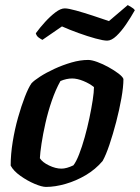

<svg xmlns="http://www.w3.org/2000/svg" viewBox="-20 -736 551 756"><path d="M161 0Q145 0 116.5 -12Q88 -24 60.5 -43.5Q33 -63 22 -84Q22 -128 30 -177.5Q38 -227 51 -273Q64 -319 78 -355Q92 -391 104 -408Q114 -419 138 -434.5Q162 -450 194.5 -465Q227 -480 261.5 -490Q296 -500 327 -500Q341 -500 363 -492Q385 -484 407.5 -471.5Q430 -459 446.5 -446.5Q463 -434 466 -425Q466 -394 458 -349Q450 -304 437.5 -256Q425 -208 411 -166.5Q397 -125 384 -102Q356 -69 318 -46.5Q280 -24 238.5 -12Q197 0 161 0ZM222 -72Q242 -72 269 -85Q280 -99 291.5 -128.5Q303 -158 313.5 -195.5Q324 -233 332 -271Q340 -309 345 -341.5Q350 -374 350 -393Q333 -407 308.5 -417Q284 -427 264 -427Q242 -427 218 -417Q199 -383 184 -339.5Q169 -296 159 -251.5Q149 -207 143.5 -170.5Q138 -134 137 -113Q147 -97 173 -84.5Q199 -72 222 -72ZM402 -576Q387 -576 356 -584.5Q325 -593 289 -606Q253 -619 224 -632L147 -579Q141 -582 132.5 -588Q124 -594 121 -605Q137 -627 157.5 -649.5Q178 -672 198.5 -687.5Q219 -703 235 -703Q249 -703 279.5 -694.5Q310 -686 345 -674.5Q380 -663 409 -653L483 -716Q489 -712 497.5 -707.5Q506 -703 511 -696Q496 -669 477 -641Q458 -613 438.5 -594.5Q419 -576 402 -576Z"/></svg>

Font: Texturina
Style: Bold Italic
Weight: 700
Italic angle: -11°
Designer: Guillermo Torres Carreño
Foundry: Omnibus-Type
Version: Version 1.002; ttfautohint (v1.8.3)